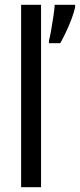

<svg xmlns="http://www.w3.org/2000/svg" viewBox="-20 -780 333 800"><path d="M151 0H68V-760H151ZM293 -760V-750Q289 -730 278.5 -702Q268 -674 255 -646.5Q242 -619 231 -600H184V-611Q188 -625 193 -653.5Q198 -682 202.5 -712Q207 -742 208 -760Z"/></svg>

Font: Avrile Sans Condensed
Style: Regular
Weight: 400
Width: 3
Designer: Monotype Design Team
Foundry: Monotype Imaging Inc.
Version: Version 2.001;September 10, 2019;FontCreator 11.5.0.2425 64-